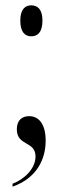

<svg xmlns="http://www.w3.org/2000/svg" viewBox="-20 -544 243 719"><path d="M97 -408C120 -408 139 -422 139 -467C139 -510 120 -524 97 -524C75 -524 56 -510 56 -467C56 -422 75 -408 97 -408ZM27 144V155C118 123 151 52 151 -17C151 -80 125 -109 89 -109C64 -109 43 -95 43 -60C43 4 113 -17 113 42C113 88 70 128 27 144Z"/></svg>

Font: Noto Serif Display ExtraCondensed
Style: Regular
Weight: 400
Width: 2
Designer: Monotype Design Team
Foundry: Monotype Imaging Inc.
Version: Version 2.009